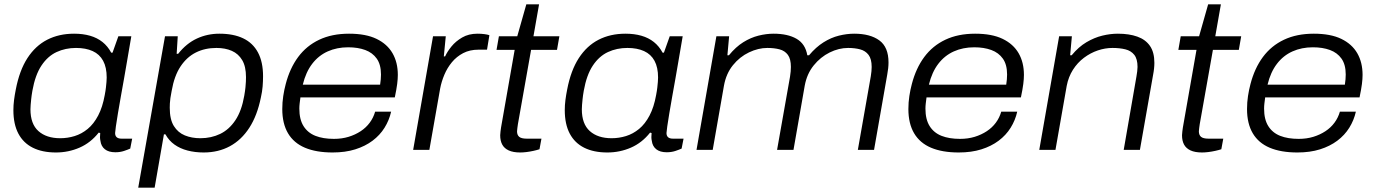

<svg xmlns="http://www.w3.org/2000/svg" viewBox="-20 -694 6371 889"><path d="M239 12Q176 12 132 -10Q88 -32 65 -75.5Q42 -119 42 -184Q42 -207 45 -230.5Q48 -254 53 -279Q70 -368 107 -425Q144 -482 198.5 -510Q253 -538 323 -538Q364 -538 397 -528.5Q430 -519 454.5 -499.5Q479 -480 495 -450H501L528 -526H588L568 -409Q562 -373 554.5 -331Q547 -289 539.5 -247Q532 -205 526 -169Q520 -133 516.5 -108.5Q513 -84 513 -78Q513 -65 520.5 -58.5Q528 -52 543 -52H592L583 -6Q572 -1 554 5Q536 11 514 11Q483 11 465.5 -3Q448 -17 445 -42Q443 -50 443 -59Q443 -68 444 -78L437 -80Q400 -33 348.5 -10.5Q297 12 239 12ZM259 -54Q293 -54 325.5 -64Q358 -74 386 -97Q414 -120 434.5 -159Q455 -198 465 -254Q469 -275 470.5 -289Q472 -303 473 -314.5Q474 -326 474 -335Q474 -382 457.5 -412.5Q441 -443 409 -457.5Q377 -472 332 -472Q283 -472 242 -453Q201 -434 172 -390.5Q143 -347 130 -274Q126 -251 124.5 -235.5Q123 -220 122 -209Q121 -198 121 -188Q121 -120 158 -87Q195 -54 259 -54Z M620 175 744 -526H803L798 -445H805Q843 -493 891.5 -515.5Q940 -538 996 -538Q1061 -538 1106 -516.5Q1151 -495 1174.5 -451Q1198 -407 1198 -341Q1198 -318 1196 -293.5Q1194 -269 1188 -243Q1171 -159 1134.5 -102.5Q1098 -46 1044.5 -17Q991 12 923 12Q883 12 848.5 3Q814 -6 788 -24.5Q762 -43 746 -72H739L696 175ZM908 -54Q958 -54 999.5 -74Q1041 -94 1070 -137.5Q1099 -181 1111 -251Q1115 -274 1116.5 -289.5Q1118 -305 1118.5 -316.5Q1119 -328 1119 -337Q1119 -386 1101.5 -415.5Q1084 -445 1053.5 -458.5Q1023 -472 982 -472Q929 -472 887 -451Q845 -430 816 -386.5Q787 -343 775 -274Q771 -254 769 -240Q767 -226 766.5 -215Q766 -204 766 -195Q766 -141 785 -110.5Q804 -80 836 -67Q868 -54 908 -54Z M1520 12Q1444 12 1392 -10Q1340 -32 1313.5 -77Q1287 -122 1287 -189Q1287 -220 1291.5 -249.5Q1296 -279 1303 -305Q1322 -378 1360.5 -430Q1399 -482 1458 -510Q1517 -538 1596 -538Q1674 -538 1723.5 -514Q1773 -490 1797.5 -447.5Q1822 -405 1822 -347Q1822 -329 1819 -305Q1816 -281 1808 -243H1371Q1369 -228 1367.5 -215.5Q1366 -203 1366 -191Q1366 -141 1385.5 -110Q1405 -79 1440.5 -65Q1476 -51 1526 -51Q1563 -51 1594 -60.5Q1625 -70 1650 -86.5Q1675 -103 1692 -126Q1709 -149 1717 -177H1791Q1782 -137 1760.5 -102.5Q1739 -68 1705 -42.5Q1671 -17 1625 -2.5Q1579 12 1520 12ZM1382 -302H1740Q1742 -315 1743 -326.5Q1744 -338 1744 -349Q1744 -395 1724.5 -422.5Q1705 -450 1671 -462.5Q1637 -475 1592 -475Q1540 -475 1497.5 -456Q1455 -437 1425.5 -398.5Q1396 -360 1382 -302Z M1893 0 1985 -526H2044L2035 -433H2041Q2051 -455 2070.5 -479Q2090 -503 2120 -520.5Q2150 -538 2191 -538Q2208 -538 2223 -536Q2238 -534 2246 -531L2235 -464H2196Q2155 -464 2124.5 -448Q2094 -432 2072.5 -406Q2051 -380 2037.5 -348Q2024 -316 2018 -284L1968 0Z M2389 12Q2356 12 2335.5 2.5Q2315 -7 2305.5 -24.5Q2296 -42 2296 -68Q2296 -76 2297.5 -85.5Q2299 -95 2300 -104L2363 -463H2279L2290 -526H2375L2417 -674H2476L2450 -526H2570L2559 -463H2439L2378 -119Q2377 -110 2375.5 -101Q2374 -92 2374 -86Q2374 -69 2384 -60.5Q2394 -52 2419 -52H2487L2478 -3Q2466 1 2450 4.5Q2434 8 2418 10Q2402 12 2389 12Z M2792 12Q2729 12 2685 -10Q2641 -32 2618 -75.5Q2595 -119 2595 -184Q2595 -207 2598 -230.5Q2601 -254 2606 -279Q2623 -368 2660 -425Q2697 -482 2751.5 -510Q2806 -538 2876 -538Q2917 -538 2950 -528.5Q2983 -519 3007.5 -499.5Q3032 -480 3048 -450H3054L3081 -526H3141L3121 -409Q3115 -373 3107.5 -331Q3100 -289 3092.5 -247Q3085 -205 3079 -169Q3073 -133 3069.5 -108.5Q3066 -84 3066 -78Q3066 -65 3073.5 -58.5Q3081 -52 3096 -52H3145L3136 -6Q3125 -1 3107 5Q3089 11 3067 11Q3036 11 3018.5 -3Q3001 -17 2998 -42Q2996 -50 2996 -59Q2996 -68 2997 -78L2990 -80Q2953 -33 2901.5 -10.5Q2850 12 2792 12ZM2812 -54Q2846 -54 2878.5 -64Q2911 -74 2939 -97Q2967 -120 2987.5 -159Q3008 -198 3018 -254Q3022 -275 3023.5 -289Q3025 -303 3026 -314.5Q3027 -326 3027 -335Q3027 -382 3010.5 -412.5Q2994 -443 2962 -457.5Q2930 -472 2885 -472Q2836 -472 2795 -453Q2754 -434 2725 -390.5Q2696 -347 2683 -274Q2679 -251 2677.5 -235.5Q2676 -220 2675 -209Q2674 -198 2674 -188Q2674 -120 2711 -87Q2748 -54 2812 -54Z M3205 0 3297 -526H3356L3348 -438H3355Q3387 -477 3421.5 -498.5Q3456 -520 3492 -529Q3528 -538 3562 -538Q3627 -538 3668 -514.5Q3709 -491 3718 -438H3726Q3758 -476 3793 -498Q3828 -520 3864.5 -529Q3901 -538 3935 -538Q4009 -538 4051.5 -507Q4094 -476 4094 -405Q4094 -392 4092.5 -378Q4091 -364 4088 -348L4027 0H3952L4012 -341Q4014 -353 4015 -364Q4016 -375 4016 -384Q4016 -421 4001.5 -440Q3987 -459 3962.5 -465.5Q3938 -472 3907 -472Q3864 -472 3821.5 -451Q3779 -430 3747.5 -391Q3716 -352 3706 -297L3654 0H3578L3638 -339Q3640 -352 3641 -363Q3642 -374 3642 -384Q3642 -421 3628 -440Q3614 -459 3589.5 -465.5Q3565 -472 3533 -472Q3491 -472 3448 -451.5Q3405 -431 3373.5 -392Q3342 -353 3332 -297L3280 0Z M4419 12Q4343 12 4291 -10Q4239 -32 4212.5 -77Q4186 -122 4186 -189Q4186 -220 4190.5 -249.5Q4195 -279 4202 -305Q4221 -378 4259.5 -430Q4298 -482 4357 -510Q4416 -538 4495 -538Q4573 -538 4622.5 -514Q4672 -490 4696.5 -447.5Q4721 -405 4721 -347Q4721 -329 4718 -305Q4715 -281 4707 -243H4270Q4268 -228 4266.5 -215.5Q4265 -203 4265 -191Q4265 -141 4284.5 -110Q4304 -79 4339.5 -65Q4375 -51 4425 -51Q4462 -51 4493 -60.5Q4524 -70 4549 -86.5Q4574 -103 4591 -126Q4608 -149 4616 -177H4690Q4681 -137 4659.5 -102.5Q4638 -68 4604 -42.5Q4570 -17 4524 -2.5Q4478 12 4419 12ZM4281 -302H4639Q4641 -315 4642 -326.5Q4643 -338 4643 -349Q4643 -395 4623.5 -422.5Q4604 -450 4570 -462.5Q4536 -475 4491 -475Q4439 -475 4396.5 -456Q4354 -437 4324.5 -398.5Q4295 -360 4281 -302Z M4792 0 4884 -526H4943L4935 -438H4942Q4974 -477 5010.5 -498.5Q5047 -520 5084 -529Q5121 -538 5156 -538Q5208 -538 5246 -524.5Q5284 -511 5304.5 -481.5Q5325 -452 5325 -403Q5325 -391 5323.5 -376.5Q5322 -362 5319 -347L5258 0H5183L5242 -340Q5244 -352 5245.5 -363.5Q5247 -375 5247 -384Q5247 -421 5232 -440Q5217 -459 5191 -465.5Q5165 -472 5131 -472Q5097 -472 5063 -460.5Q5029 -449 4999 -426.5Q4969 -404 4948 -371Q4927 -338 4919 -296L4867 0Z M5546 12Q5513 12 5492.5 2.5Q5472 -7 5462.5 -24.5Q5453 -42 5453 -68Q5453 -76 5454.5 -85.5Q5456 -95 5457 -104L5520 -463H5436L5447 -526H5532L5574 -674H5633L5607 -526H5727L5716 -463H5596L5535 -119Q5534 -110 5532.5 -101Q5531 -92 5531 -86Q5531 -69 5541 -60.5Q5551 -52 5576 -52H5644L5635 -3Q5623 1 5607 4.5Q5591 8 5575 10Q5559 12 5546 12Z M5987 12Q5911 12 5859 -10Q5807 -32 5780.5 -77Q5754 -122 5754 -189Q5754 -220 5758.5 -249.5Q5763 -279 5770 -305Q5789 -378 5827.5 -430Q5866 -482 5925 -510Q5984 -538 6063 -538Q6141 -538 6190.5 -514Q6240 -490 6264.5 -447.5Q6289 -405 6289 -347Q6289 -329 6286 -305Q6283 -281 6275 -243H5838Q5836 -228 5834.5 -215.5Q5833 -203 5833 -191Q5833 -141 5852.5 -110Q5872 -79 5907.5 -65Q5943 -51 5993 -51Q6030 -51 6061 -60.5Q6092 -70 6117 -86.5Q6142 -103 6159 -126Q6176 -149 6184 -177H6258Q6249 -137 6227.5 -102.5Q6206 -68 6172 -42.5Q6138 -17 6092 -2.5Q6046 12 5987 12ZM5849 -302H6207Q6209 -315 6210 -326.5Q6211 -338 6211 -349Q6211 -395 6191.5 -422.5Q6172 -450 6138 -462.5Q6104 -475 6059 -475Q6007 -475 5964.5 -456Q5922 -437 5892.5 -398.5Q5863 -360 5849 -302Z"/></svg>

Font: Archivo SemiExpanded Light
Style: Italic
Weight: 300
Width: 6
Italic angle: -10°
Designer: Hector Gatti
Foundry: Omnibus-Type
Version: Version 2.001